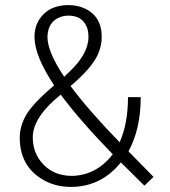

<svg xmlns="http://www.w3.org/2000/svg" viewBox="-20 -736 677 764"><path d="M168.9 -588.9Q169.9 -650.4 221.7 -668.9Q236.3 -673.8 252.9 -673.8Q309.6 -673.8 327.1 -624Q332 -607.4 332 -588.9Q332 -521.5 254.9 -449.2Q246.1 -440.4 235.4 -430.7Q168.9 -529.3 168.9 -588.9ZM267.6 -36.1Q185.5 -36.1 140.6 -95.7Q110.4 -135.7 110.4 -189.5Q110.4 -259.8 194.3 -335.9Q207 -346.7 221.7 -359.4Q295.9 -258.8 428.7 -122.1Q364.3 -39.1 267.6 -36.1ZM540 -349.6H489.3Q489.3 -244.1 456.1 -169.9Q335 -293.9 260.7 -393.6Q344.7 -464.8 369.1 -518.6Q384.8 -552.7 384.8 -588.9Q384.8 -671.9 315.4 -703.1Q286.1 -715.8 252.9 -715.8Q173.8 -715.8 136.7 -659.2Q117.2 -628.9 117.2 -587.9Q118.2 -512.7 195.3 -396.5Q114.3 -327.1 86.9 -283.2Q58.6 -236.3 58.6 -188.5Q58.6 -79.1 143.6 -25.4Q195.3 7.8 261.7 7.8Q374 7.8 450.2 -77.1Q456.1 -84 460.9 -89.8Q527.3 -23.4 554.7 2.9L590.8 -32.2Q576.2 -47.9 541 -83Q507.8 -116.2 491.2 -133.8Q540 -222.7 540 -349.6Z"/></svg>

Font: Yaldevi Colombo Light
Style: Regular
Weight: 300
Designer: Sol Matas, Denzil Rajitha, Kosala Senevirathne and Pathum Egodawatta
Foundry: Mooniak
Version: Version 1.020 ; ttfautohint (v1.6)